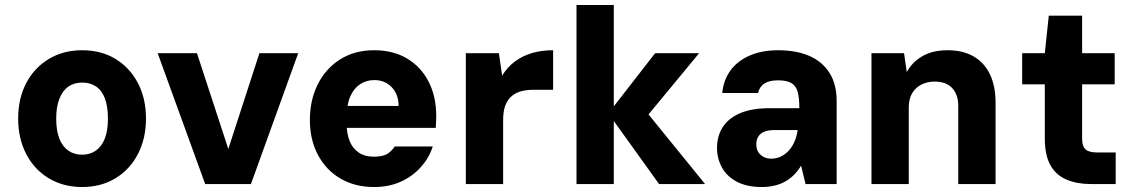

<svg xmlns="http://www.w3.org/2000/svg" viewBox="-20 -740 4559 772"><path d="M310 12Q235 12 176.5 -23Q118 -58 85.5 -120.5Q53 -183 53 -263Q53 -344 85.5 -406Q118 -468 176.5 -503Q235 -538 310 -538Q387 -538 444.5 -503Q502 -468 534.5 -406Q567 -344 567 -263Q567 -183 534.5 -120.5Q502 -58 444 -23Q386 12 310 12ZM310 -118Q342 -118 365.5 -134.5Q389 -151 401.5 -183Q414 -215 414 -263Q414 -311 402 -343.5Q390 -376 366.5 -392Q343 -408 311 -408Q278 -408 255 -392Q232 -376 219 -343.5Q206 -311 206 -263Q206 -215 218.5 -183Q231 -151 254.5 -134.5Q278 -118 310 -118Z M805 0 614 -526H772L898 -141L1023 -526H1179L989 0Z M1484 12Q1407 12 1349 -22Q1291 -56 1258.5 -117Q1226 -178 1226 -257Q1226 -338 1258 -401.5Q1290 -465 1348 -501.5Q1406 -538 1484 -538Q1562 -538 1618 -504Q1674 -470 1704 -410.5Q1734 -351 1734 -274Q1734 -264 1733.5 -251.5Q1733 -239 1732 -226H1332V-314H1583Q1582 -362 1554.5 -390Q1527 -418 1485 -418Q1453 -418 1428 -401.5Q1403 -385 1388.5 -352.5Q1374 -320 1374 -270V-241Q1374 -202 1386 -172.5Q1398 -143 1422.5 -126.5Q1447 -110 1482 -110Q1519 -110 1537 -121Q1555 -132 1567 -151H1720Q1706 -106 1672.5 -68.5Q1639 -31 1591.5 -9.5Q1544 12 1484 12Z M1853 0V-526H1986L1999 -436Q2020 -470 2050 -492.5Q2080 -515 2118.5 -526.5Q2157 -538 2204 -538V-379H2125Q2099 -379 2077 -373.5Q2055 -368 2038 -354Q2021 -340 2012 -316.5Q2003 -293 2003 -257V0Z M2630 0 2426 -284 2614 -526H2791L2538 -220V-341L2815 0ZM2298 0V-720H2448V0Z M3043 12Q2983 12 2942.5 -9.5Q2902 -31 2882.5 -67Q2863 -103 2863 -146Q2863 -192 2885.5 -228Q2908 -264 2955 -284.5Q3002 -305 3075 -305H3194Q3194 -344 3188 -368.5Q3182 -393 3163.5 -405Q3145 -417 3108 -417Q3074 -417 3054 -404.5Q3034 -392 3028 -366H2884Q2889 -418 2917 -456.5Q2945 -495 2994 -516.5Q3043 -538 3109 -538Q3182 -538 3234.5 -515Q3287 -492 3315.5 -446.5Q3344 -401 3344 -335V0H3219L3201 -74Q3190 -55 3174.5 -39Q3159 -23 3139.5 -11.5Q3120 0 3095.5 6Q3071 12 3043 12ZM3081 -102Q3102 -102 3119.5 -110.5Q3137 -119 3151 -134Q3165 -149 3174 -169.5Q3183 -190 3187 -215V-217H3092Q3068 -217 3052 -210Q3036 -203 3028.5 -190Q3021 -177 3021 -160Q3021 -141 3029 -128.5Q3037 -116 3050.5 -109Q3064 -102 3081 -102Z M3484 0V-526H3615L3626 -450Q3647 -490 3688.5 -514Q3730 -538 3790 -538Q3852 -538 3895 -513Q3938 -488 3960.5 -441Q3983 -394 3983 -327V0H3833V-314Q3833 -360 3808.5 -386Q3784 -412 3738 -412Q3709 -412 3685 -400Q3661 -388 3647.5 -365Q3634 -342 3634 -308V0Z M4365 0Q4311 0 4269 -17.5Q4227 -35 4204 -75Q4181 -115 4181 -184V-401H4090V-526H4181L4197 -677H4331V-526H4462V-401H4331V-182Q4331 -152 4344.5 -139.5Q4358 -127 4391 -127H4466V0Z"/></svg>

Font: DM Sans 9pt Black
Style: Regular
Weight: 900
Version: Version 4.004;gftools[0.9.30]